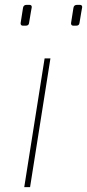

<svg xmlns="http://www.w3.org/2000/svg" viewBox="-20 -772 359 792"><path d="M80 0 164 -531H188L104 0ZM283 -666Q273 -666 273 -676Q273 -677 273.5 -679.5Q274 -682 276 -695.5Q278 -709 283 -740Q285 -752 298 -752H309Q319 -752 319 -743Q319 -743 318.5 -739.5Q318 -736 315.5 -723Q313 -710 308 -678Q307 -666 294 -666ZM75 -666Q65 -666 65 -676Q65 -677 65.5 -679.5Q66 -682 68 -695.5Q70 -709 75 -740Q77 -752 90 -752H101Q111 -752 111 -743Q111 -743 110.5 -739.5Q110 -736 107.5 -723Q105 -710 100 -678Q99 -666 86 -666Z"/></svg>

Font: Exo Thin Thin
Style: Italic
Weight: 250
Italic angle: -9°
Version: Version 2.000